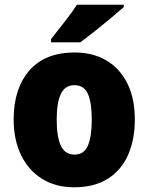

<svg xmlns="http://www.w3.org/2000/svg" viewBox="-20 -786 633 816"><path d="M553 -278Q553 -193 524.5 -128Q496 -63 438.5 -26.5Q381 10 295 10Q216 10 158 -26.5Q100 -63 69 -128Q38 -193 38 -278Q38 -409 104.5 -486Q171 -563 298 -563Q373 -563 430.5 -530Q488 -497 520.5 -433Q553 -369 553 -278ZM221 -277Q221 -205 238.5 -167Q256 -129 297 -129Q337 -129 353.5 -167Q370 -205 370 -278Q370 -350 353.5 -387Q337 -424 296 -424Q257 -424 239 -387.5Q221 -351 221 -277ZM506 -756Q486 -738 452.5 -710Q419 -682 383 -653.5Q347 -625 321 -606H197V-620Q222 -652 254 -692.5Q286 -733 307 -766H506Z"/></svg>

Font: Noto Sans Khmer UI SemiCondensed Black
Style: Regular
Weight: 900
Width: 4
Designer: Danh Hong and the Monotype Design Team
Foundry: Monotype Imaging Inc.
Version: Version 2.002; ttfautohint (v1.8.4.7-5d5b)